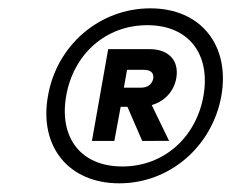

<svg xmlns="http://www.w3.org/2000/svg" viewBox="-20 -726 549 449"><path d="M92.2 -501.9C70.9 -383.5 140.2 -297.3 259 -297.3C377.1 -297.3 476.4 -383.5 497.7 -501.9C518.2 -620.2 449.6 -706.5 331.6 -706.5C212.8 -706.5 112.7 -620.2 92.2 -501.9ZM134.8 -501.9C151.8 -598.9 226.6 -667.1 324.6 -667.1C421.8 -667.1 472.8 -598.9 455.8 -501.9C438.8 -404.9 363.3 -336.7 266.1 -336.7C168.1 -336.7 117.8 -404.9 134.8 -501.9ZM329.6 -611.1C374.3 -611.1 399.1 -584.9 392.4 -543.8C385.4 -503.1 351.1 -476.3 306.3 -476.3H262.2L247.4 -396.4H195L233 -611.1ZM270 -494.6 327.5 -495.4 375.4 -396.6 312.6 -396.4ZM277.1 -562.7 269.7 -521H309.6C324 -521 335.4 -527.7 338.4 -542.3C340.3 -556.2 331.4 -562.7 317 -562.7Z"/></svg>

Font: Poppins Devanagari Thin
Style: Italic
Weight: 100
Italic angle: -10°
Designer: Ninad Kale (Devanagari), Jonny Pinhorn (Latin)
Foundry: Indian Type Foundry
Version: 4.005